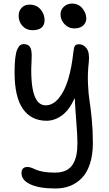

<svg xmlns="http://www.w3.org/2000/svg" viewBox="-20 -800 615 1081"><path d="M397 -640.1Q366.2 -640.1 343.5 -663.8Q320.8 -687.5 320.8 -719.2Q320.8 -745.1 339.8 -762.5Q358.9 -779.8 386.2 -779.8Q421.4 -779.8 443.6 -753.2Q465.8 -726.6 465.8 -695.8Q465.8 -673.3 448.7 -656.7Q431.6 -640.1 397 -640.1ZM162.1 -629.9Q128.9 -629.9 106.9 -653.6Q85 -677.2 85 -710.9Q85 -738.3 101.8 -756.1Q118.7 -773.9 146 -773.9Q185.5 -773.9 208.3 -747.1Q231 -720.2 231 -687Q231 -629.9 162.1 -629.9ZM292 261.2Q201.7 261.2 151.4 238Q101.1 214.8 101.1 174.8Q101.1 140.1 134.8 140.1Q145.5 140.1 158.4 145Q171.4 149.9 184.3 156Q197.3 162.1 224.9 167Q252.4 171.9 289.1 171.9Q325.2 171.9 350.3 160.2Q375.5 148.4 389.6 125.7Q403.8 103 409.9 73.7Q416 44.4 416 4.9Q416 -34.7 409.7 -113.5Q403.3 -192.4 400.9 -248Q370.1 -180.2 328.6 -150.1Q287.1 -120.1 242.2 -120.1Q155.8 -120.1 108.9 -187Q62 -253.9 62 -393.1Q62 -440.9 65.9 -473.4Q69.8 -505.9 77.4 -522.5Q85 -539.1 93.5 -545.4Q102.1 -551.8 113.8 -551.8Q139.2 -551.8 149.7 -534.2Q160.2 -516.6 158.2 -474.1Q142.6 -207 236.8 -207Q277.8 -207 310.8 -246.8Q343.8 -286.6 363.8 -353Q383.8 -419.4 393.1 -506.8Q396 -534.2 402.1 -542.5Q408.2 -550.8 425.8 -550.8Q450.2 -550.8 467.8 -527.3Q485.4 -503.9 480 -450.2Q472.7 -390.1 475.3 -329.6Q478 -269 484.1 -232.4Q490.2 -195.8 496.6 -130.4Q502.9 -64.9 502.9 4.9Q502.9 71.3 486.6 121.6Q470.2 171.9 441.2 201.9Q412.1 231.9 374.8 246.6Q337.4 261.2 292 261.2Z"/></svg>

Font: Shantell Sans Irregular
Style: Regular
Weight: 400
Designer: Stephen Nixon, Anya Danilova, Shantell Martin
Foundry: Arrow Type
Version: Version 1.006;[9816181b4]